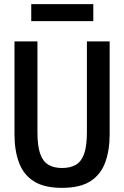

<svg xmlns="http://www.w3.org/2000/svg" viewBox="-20 -893 600 928"><path d="M279 15Q194 15 144 -16.5Q94 -48 72 -106.5Q50 -165 50 -244V-693H161V-254Q161 -188 174 -150.5Q187 -113 213.5 -97Q240 -81 280 -81Q321 -81 347.5 -97Q374 -113 387 -150.5Q400 -188 400 -254V-693H510V-244Q510 -165 488 -106.5Q466 -48 416 -16.5Q366 15 279 15ZM131 -791V-873H431V-791Z"/></svg>

Font: Ubuntu Sans Mono Medium
Style: Regular
Weight: 500
Monospace: yes
Designer: Dalton Maag Ltd
Foundry: Dalton Maag Ltd
Version: Version 1.006